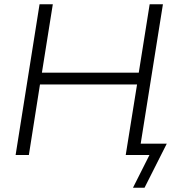

<svg xmlns="http://www.w3.org/2000/svg" viewBox="-20 -725 819 898"><path d="M53 0 165 -705H227L176 -385H629L680 -705H742L638 -53H760L656 153H602L679 0H568L621 -330H167L115 0Z"/></svg>

Font: Mulish Light
Style: Italic
Weight: 300
Italic angle: -9°
Designer: Vernon Adams
Foundry: Vernon Adams
Version: Version 3.603; ttfautohint (v1.8.3)